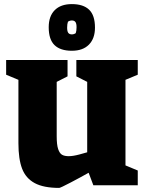

<svg xmlns="http://www.w3.org/2000/svg" viewBox="-20 -905 713 938"><path d="M70 -205V-515L10 -540V-612H310V-532L257 -505V-240Q257 -198 264 -177Q271 -156 283 -149Q295 -142 316 -142Q337 -142 368.5 -150.5Q400 -159 406 -161V-505L353 -532V-612H653V-540L593 -515V-97L653 -72V0H436L413 -61Q376 -40 325.5 -13.5Q275 13 269 13Q193 13 149.5 -10.5Q106 -34 88 -81Q70 -128 70 -205ZM218 -772Q218 -826 247.5 -855.5Q277 -885 331 -885Q387 -885 415.5 -857.5Q444 -830 444 -770Q444 -717 414.5 -687Q385 -657 331 -657Q275 -657 246.5 -684.5Q218 -712 218 -772ZM350 -743Q354 -754 354 -772Q354 -790 348.5 -797.5Q343 -805 331 -805Q321 -805 312 -799Q308 -788 308 -770Q308 -752 313.5 -744.5Q319 -737 331 -737Q341 -737 350 -743Z"/></svg>

Font: Grenze Black
Style: Regular
Weight: 900
Designer: Renata Polastri
Foundry: Omnibus-Type
Version: Version 1.002; ttfautohint (v1.8)